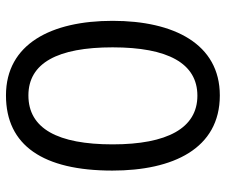

<svg xmlns="http://www.w3.org/2000/svg" viewBox="-78 -686 774 659"><g transform="rotate(-90 309.5 -357.0)"><path d="M567 -358C567 -568 488 -724 311 -724C139 -724 53 -596 53 -359C53 -151 128 10 311 10C488 10 567 -148 567 -358ZM143 -358C143 -546 197 -647 311 -647C422 -647 476 -547 476 -358C476 -168 421 -67 310 -67C199 -67 143 -170 143 -358Z"/></g></svg>

Font: Noto Sans Bengali Condensed
Style: Regular
Weight: 400
Width: 3
Designer: Jelle Bosma - Monotype Design Team
Foundry: Monotype Imaging Inc.
Version: Version 2.003